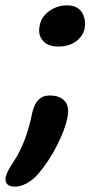

<svg xmlns="http://www.w3.org/2000/svg" viewBox="-51 -529 359 722"><path d="M167 -354Q129.4 -354 110.1 -376.2Q90.8 -398.4 98.1 -432.1Q104.5 -466.3 134.3 -487.5Q164.1 -508.8 201.2 -508.8Q240.2 -508.8 256.8 -482.4Q273.4 -456.1 267.1 -421.9Q261.7 -393.6 235.4 -373.8Q209 -354 167 -354ZM3.9 172.9Q-14.6 172.9 -23.7 163.8Q-32.7 154.8 -29.8 138.2Q-25.4 115.7 2 76.2Q47.9 5.9 69.8 -103Q84 -169.9 134.8 -169.9Q174.3 -169.9 192.4 -149.2Q210.4 -128.4 203.1 -88.9Q193.4 -40.5 163.1 18.6Q132.8 77.6 94.2 123Q75.7 145.5 51.5 159.2Q27.3 172.9 3.9 172.9Z"/></svg>

Font: Shantell Sans Normal
Style: Italic
Weight: 500
Italic angle: -11.31°
Designer: Stephen Nixon, Anya Danilova, Shantell Martin
Foundry: Arrow Type
Version: Version 1.006;[559af2be0]